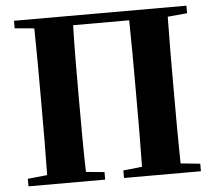

<svg xmlns="http://www.w3.org/2000/svg" viewBox="-53 -805 966 863"><g transform="rotate(-5 430.5 -373.5)"><path d="M41 -713 129 -705C131 -602 131 -499 131 -395V-353C131 -245 131 -143 129 -43L41 -34V0H387V-34L304 -42C301 -145 301 -247 301 -355V-395C301 -499 301 -603 304 -704H557C559 -601 559 -499 559 -395V-355C559 -246 559 -143 557 -43L472 -34V0H819V-34L731 -43C729 -145 729 -247 729 -353V-395C729 -499 729 -603 731 -705L819 -713V-747H41Z"/></g></svg>

Font: Source Han Serif KR Heavy
Style: Regular
Weight: 900
Designer: Ryoko NISHIZUKA 西塚涼子 (kana & ideographs); Frank Grießhammer (Latin, Greek & Cyrillic); Wenlong ZHANG 张文龙 (bopomofo); San
Foundry: Adobe
Version: Version 2.001;hotconv 1.1.0;makeotfexe 2.6.0